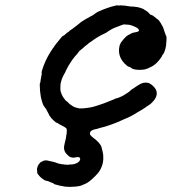

<svg xmlns="http://www.w3.org/2000/svg" viewBox="-20 -492 673 753"><path d="M433 -470Q441 -471 441 -472V-471L445 -470Q451 -471 451 -471Q460 -471 468 -470Q470 -470 473 -469.5Q476 -469 481 -468Q493 -466 504 -466Q517 -465 528 -462Q544 -457 546 -454Q546 -454 549.5 -452Q553 -450 557 -447Q566 -440 566 -438L571 -434Q571 -434 573 -433.5Q575 -433 575.5 -433Q576 -433 582 -429Q589 -424 597 -417Q599 -415 600 -415Q604 -412 610 -402Q611 -400 614 -395Q619 -388 622 -378Q623 -373 625.5 -367Q628 -361 629 -357.5Q630 -354 630 -354Q635 -351 632 -323Q632 -313 628.5 -300Q625 -287 621 -281Q618 -278 617 -276Q615 -270 608 -261Q593 -241 577 -232Q558 -222 549 -220Q538 -218 528 -218Q509 -218 498 -223Q495 -225 495 -225.5Q495 -226 493 -227Q491 -228 488.5 -229Q486 -230 486 -230Q483 -230 477 -235Q438 -268 449 -313L454 -325L460 -332Q461 -335 461.5 -335Q462 -335 465 -338.5Q468 -342 468 -342Q468 -342 471 -345Q478 -353 490 -358Q495 -361 497 -362Q501 -364 514 -366Q523 -368 524 -370Q525 -371 525 -373Q525 -375 524 -376Q521 -383 502 -390Q496 -393 485 -395Q477 -396 470 -396H464L453 -392Q424 -382 412 -374Q409 -372 407 -371Q405 -370 404 -369Q401 -366 391 -361Q384 -358 380.5 -356Q377 -354 372 -351.5Q367 -349 361 -345Q354 -341 336 -328Q332 -326 328.5 -323Q325 -320 322 -317Q315 -313 305 -303Q299 -298 295.5 -295.5Q292 -293 289.5 -289.5Q287 -286 283 -281Q271 -268 264 -258Q262 -254 258 -249Q247 -233 239 -216Q238 -213 235.5 -208Q233 -203 231 -200Q227 -193 223 -183Q222 -180 219.5 -172Q217 -164 217 -155Q216 -140 218 -133Q221 -122 227 -112Q238 -95 242 -95Q242 -95 245 -92Q252 -84 263 -77Q273 -70 291 -67Q302 -66 316 -68Q333 -70 341 -72Q344 -73 352 -75Q389 -86 426 -102Q436 -107 438.5 -107Q441 -107 445 -109Q449 -111 450 -111Q453 -112 459 -115Q471 -121 472 -123Q472 -123 479.5 -127.5Q487 -132 490.5 -136Q494 -140 504 -146Q526 -161 534 -164.5Q542 -168 551 -168Q557 -168 561 -167Q571 -164 581 -154Q601 -135 592 -112Q587 -99 570 -84Q559 -76 545 -67Q542 -65 535.5 -61Q529 -57 523.5 -54Q518 -51 515 -49Q492 -34 468 -25Q464 -23 457 -20Q420 -3 383 7Q378 8 371 10Q364 12 362 13Q346 16 341 19Q329 26 334 37Q336 40 344 47Q358 57 367 67Q377 79 378 85Q378 87 380 93Q382 99 383 106Q384 113 384.5 113.5Q385 114 385 122Q386 144 379 161Q375 172 368 182Q363 189 352 200Q336 216 328 221Q325 223 322 225Q319 227 314.5 229Q310 231 307 232Q298 238 274 240Q251 242 236 240Q210 236 199 232Q195 231 192 230L191 229H192L191 228Q190 227 186.5 226Q183 225 179 223Q167 217 162 217Q155 216 145 208Q136 201 131 194L126 187V182Q125 177 125 172.5Q125 168 125.5 167.5Q126 167 126.5 165Q127 163 127.5 161.5Q128 160 128 159.5Q128 159 128.5 158.5Q129 158 130.5 155Q132 152 133 151Q139 144 139.5 144Q140 144 142.5 142.5Q145 141 146 141Q146 141 152 138Q155 137 159 137Q167 137 172 139Q174 140 176 140Q184 141 197 145Q207 149 208 149Q216 151 222 152Q226 152 228.5 152.5Q231 153 235 153.5Q239 154 243 154Q250 155 250 154Q250 153 253 153Q266 154 278 149Q289 145 293 137Q296 131 293 127Q289 122 278 125Q273 126 271 126Q268 127 261 125.5Q254 124 252 122Q251 121 248.5 119Q246 117 242 113Q231 102 231 87Q231 82 234 69Q239 51 240 39Q241 33 241.5 31Q242 29 242 22Q242 15 241 13.5Q240 12 239 10Q237 8 218 -2Q213 -5 209 -7Q203 -12 203 -10L201 -11Q200 -12 198 -13Q191 -18 182 -28L173 -40L171 -45Q168 -51 164 -58Q159 -68 159 -67Q158 -67 156.5 -70Q155 -73 153 -75Q147 -81 140 -113Q138 -124 137 -136Q135 -165 137 -167Q139 -168 139 -176Q141 -187 143 -198Q145 -206 143 -207Q143 -207 144 -213Q155 -252 179 -290Q187 -303 189 -305Q191 -306 191 -307Q191 -309 204 -325Q225 -352 228 -352Q231 -352 239 -360Q243 -364 243 -364Q245 -364 250 -368Q252 -371 252.5 -371Q253 -371 259 -375.5Q265 -380 265.5 -380Q266 -380 270 -383.5Q274 -387 278.5 -390Q283 -393 285 -395Q287 -397 290.5 -399.5Q294 -402 296 -404Q299 -407 318 -418Q337 -429 342 -431Q344 -432 344 -432.5Q344 -433 346.5 -434Q349 -435 350 -436.5Q351 -438 355 -440Q359 -442 359 -443Q359 -444 367 -447Q402 -463 433 -470Z"/></svg>

Font: TT2020 Style E
Style: Italic
Weight: 400
Italic angle: -15°
Version: Version 0.2.000